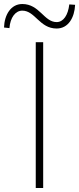

<svg xmlns="http://www.w3.org/2000/svg" viewBox="-68 -936 394 956"><path d="M110 0H147V-726H110ZM214 -794C272 -794 303 -848 306 -912L277 -914C271 -861 248 -826 214 -826C151 -826 129 -916 43 -916C-14 -916 -46 -862 -48 -799L-21 -796C-17 -849 9 -883 43 -883C107 -883 129 -794 214 -794Z"/></svg>

Font: Harano Aji Gothic ExtraLight
Style: Regular
Weight: 250
Foundry: Masamichi Hosoda
Version: HaranoAjiGothic-ExtraLight version 20230610;ttx 4.39.4